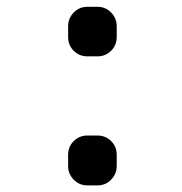

<svg xmlns="http://www.w3.org/2000/svg" viewBox="-20 -569 540 571"><path d="M240.2 -17.6Q215.8 -17.6 199.2 -34.7Q182.6 -51.8 182.6 -75.2V-108.4Q182.6 -132.8 199.2 -149.4Q215.8 -166 240.2 -166H269.5Q293.9 -166 310.5 -149.4Q327.1 -132.8 327.1 -108.4V-75.2Q327.1 -51.8 310.5 -34.7Q293.9 -17.6 269.5 -17.6ZM240.2 -401.4Q215.8 -401.4 199.2 -418Q182.6 -434.6 182.6 -459V-491.2Q182.6 -514.6 199.2 -531.7Q215.8 -548.8 240.2 -548.8H269.5Q293.9 -548.8 310.5 -531.7Q327.1 -514.6 327.1 -491.2V-459Q327.1 -434.6 310.5 -418Q293.9 -401.4 269.5 -401.4Z"/></svg>

Font: Rounded Mgen+ 2m bold
Style: Bold
Weight: 700
Designer: [Source Han Sans]
Ryoko NISHIZUKA  (kana & ideographs); Paul D. Hunt (Latin, Greek & Cyrillic); Wenlong ZHANG  (bopomofo
Version: Version 1.059.20150602